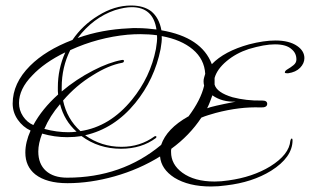

<svg xmlns="http://www.w3.org/2000/svg" viewBox="-20 -639 1125 697"><path d="M746 38Q665 38 613 6Q565 -25 561 -71Q485 -24 396.5 1Q308 26 225 26Q149 26 108 -6Q72 -35 72 -85Q72 -123 91 -165Q63 -178 44.5 -204.5Q26 -231 26 -263Q26 -337 89 -400Q146 -457 243 -494Q280 -548 336 -582Q395 -619 456 -619Q501 -619 529 -598Q558 -574 566 -529Q712 -504 749 -406Q794 -453 884 -478Q911 -485 935 -488.5Q959 -492 980 -492Q1030 -492 1059 -472Q1085 -454 1085 -428Q1085 -409 1069.5 -393Q1054 -377 1026 -373H1022Q1014 -373 1014 -376Q1014 -382 1024.5 -388Q1035 -394 1045.5 -402.5Q1056 -411 1056 -423Q1056 -446 1039 -460Q1020 -478 978 -478Q940 -478 883 -461Q837 -446 802.5 -417Q768 -388 759 -356V-332Q767 -303 824 -286Q874 -273 929 -274H932Q950 -274 950 -262Q950 -248 926 -249Q850 -252 763 -229Q749 -225 736 -221Q723 -217 711 -212Q668 -147 602 -99Q601 -96 601 -93Q601 -90 601 -87Q601 -42 642 -12Q686 20 759 20Q771 20 783.5 19Q796 18 809 16Q897 4 961 -35Q1030 -78 1034 -128Q1036 -136 1039 -136Q1042 -136 1042 -130Q1042 -68 964 -19Q896 23 801 34Q787 36 773.5 37Q760 38 746 38ZM262 -501Q307 -517 353 -525.5Q399 -534 445 -536Q453 -537 461.5 -537Q470 -537 477 -537Q496 -537 514 -535.5Q532 -534 548 -532Q536 -613 458 -613Q433 -613 397 -602Q318 -575 262 -501ZM272 -163Q379 -179 459 -277Q526 -359 546 -461Q548 -474 549.5 -486.5Q551 -499 550 -511Q536 -513 520.5 -514Q505 -515 489 -515Q478 -515 466.5 -514.5Q455 -514 443 -513Q390 -508 337.5 -494Q285 -480 235 -457Q204 -395 204 -322V-307Q256 -351 318 -383Q347 -398 373 -407.5Q399 -417 421 -421Q430 -423 430 -418Q430 -412 423 -411Q374 -402 317 -366Q256 -329 209 -274Q223 -207 272 -163ZM224 6Q422 6 565 -113Q585 -172 663 -216H664Q709 -276 721 -328Q720 -332 719.5 -336Q719 -340 719 -344Q719 -351 721 -357.5Q723 -364 725 -371Q722 -424 680 -459.5Q638 -495 567 -508Q568 -497 566.5 -485.5Q565 -474 563 -461Q552 -406 529 -357Q506 -308 471 -265Q395 -172 289 -148Q348 -106 421 -106Q489 -106 541 -144L544 -145Q546 -145 548 -143Q548 -140 546 -138Q494 -99 419 -99Q338 -99 276 -145Q263 -143 250.5 -142Q238 -141 224 -141Q178 -141 133 -154Q119 -118 119 -89Q119 -44 146.5 -19Q174 6 224 6ZM101 -185Q133 -244 191 -296Q190 -302 190 -308.5Q190 -315 190 -322Q190 -389 217 -449Q141 -412 97 -365Q49 -316 49 -265Q49 -239 63.5 -217Q78 -195 101 -185ZM732 -246Q748 -253 836 -270Q786 -268 751 -293Q747 -282 742.5 -270Q738 -258 732 -246ZM228 -159Q236 -159 243.5 -159.5Q251 -160 258 -161Q213 -201 198 -261Q161 -218 141 -171Q186 -159 228 -159Z"/></svg>

Font: Passions Conflict
Style: Regular
Weight: 400
Designer: Robert E. Leuschke
Foundry: Robert E. Leuschke
Version: Version 1.010; ttfautohint (v1.8.3)